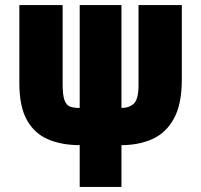

<svg xmlns="http://www.w3.org/2000/svg" viewBox="-20 -734 789 754"><path d="M293 0V-164Q223 -164 169.5 -186.5Q116 -209 86 -262Q56 -315 56 -408V-714H226V-403Q226 -360 233.5 -340Q241 -320 256 -315Q271 -310 293 -310V-714H457V-310Q487 -310 505.5 -327Q524 -344 524 -400V-714H694V-421Q694 -325 663 -268.5Q632 -212 578.5 -188Q525 -164 457 -164V0Z"/></svg>

Font: Noto Sans ExtraCondensed Black
Style: Regular
Weight: 900
Width: 2
Designer: Monotype Design Team
Foundry: Monotype Imaging Inc.
Version: Version 2.013; ttfautohint (v1.8.4.7-5d5b)